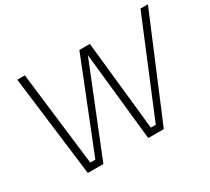

<svg xmlns="http://www.w3.org/2000/svg" viewBox="-140 -969 1323 1208"><g transform="rotate(-30 521.5 -365.0)"><path d="M185 0 94 -730H149L231 -49H268L526 -697H602L671 -49H707L989 -730H1043L737 0H624L556 -642L298 0Z"/></g></svg>

Font: Sora ExtraLight
Style: Italic
Weight: 200
Designer: Jonathan Barnbrook, Juli√°n Moncada
Version: Version 1.000